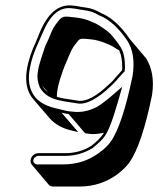

<svg xmlns="http://www.w3.org/2000/svg" viewBox="-20 -633 579 702"><path d="M426 -375C424 -374 422 -372 420 -369L412 -360C407 -355 402 -349 397 -343C392 -337 386 -331 379 -325C332 -280 294 -260 265 -265L246 -268C223 -271 203 -274 188 -279C188 -285 188 -291 189 -297C191 -313 195 -329 200 -345L209 -372C212 -381 216 -391 220 -400C224 -409 229 -422 236 -438C243 -454 251 -467 261 -478C266 -486 271 -490 277 -491C283 -492 296 -491 314 -489C332 -487 349 -482 364 -476L383 -468C389 -465 398 -460 410 -452L416 -449C417 -447 417 -445 418 -443C424 -430 427 -409 427 -383ZM360 -148C358 -145 356 -142 355 -140C347 -128 333 -115 314 -100C286 -82 254 -73 218 -73H121C114 -73 108 -71 102 -66C96 -61 93 -55 92 -48C91 -41 93 -35 97 -30L157 41C161 46 167 49 174 49H271C322 49 368 34 408 5C428 -10 443 -25 453 -39C483 -81 511 -163 536 -286C544 -341 536 -385 514 -420L454 -491C446 -503 437 -515 428 -525C403 -554 377 -574 350 -585C331 -596 313 -603 296 -605C279 -607 266 -610 260 -611C254 -612 248 -612 242 -613C194 -617 155 -585 126 -516C121 -504 117 -493 113 -484C95 -446 83 -410 78 -377C73 -344 76 -316 87 -293C91 -284 96 -277 102 -270L163 -199C181 -179 207 -164 241 -156C250 -154 258 -152 266 -150L205 -221C213 -219 222 -217 231 -216L291 -146C300 -145 306 -144 311 -143C327 -142 344 -144 360 -148ZM154 -297C150 -300 146 -303 143 -307C140 -311 137 -315 134 -320ZM435 -370 437 -384V-385C437 -412 434 -432 428 -447C422 -462 407 -482 385 -508C378 -515 368 -523 356 -531C344 -539 335 -545 328 -548L309 -556C293 -563 275 -567 256 -569C237 -571 225 -573 217 -572C206 -571 197 -562 192 -554C181 -542 173 -528 166 -511C160 -495 154 -483 150 -474C145 -465 142 -455 139 -445L130 -418C125 -402 120 -385 118 -368C115 -350 118 -332 125 -315V-314C133 -300 144 -289 157 -281C175 -270 204 -263 243 -258L262 -255C296 -249 338 -273 385 -318C392 -324 398 -331 404 -337C409 -343 414 -349 419 -354L428 -364L429 -365C430 -366 430 -367 430 -367ZM427 -316 382 -277C359 -258 343 -247 336 -243C308 -228 280 -222 253 -224C247 -225 242 -225 233 -226C225 -227 217 -229 209 -231C201 -233 193 -235 184 -237C140 -247 110 -267 96 -298C86 -319 83 -345 88 -377C93 -409 104 -443 122 -481C126 -491 131 -501 136 -513C164 -580 198 -607 240 -603C245 -602 251 -602 257 -601C263 -600 276 -597 293 -595C309 -593 326 -587 344 -576H345C379 -562 413 -532 445 -485C466 -453 473 -410 465 -357C440 -235 412 -152 384 -114C375 -101 361 -88 342 -74C304 -46 261 -32 212 -32H115C111 -32 108 -34 105 -37C102 -40 101 -44 102 -48C103 -52 104 -55 108 -58C112 -61 115 -63 119 -63H216C254 -63 289 -73 319 -92H320V-93C340 -109 354 -122 363 -135C373 -149 384 -174 396 -211C408 -248 415 -274 419 -288Z"/></svg>

Font: AppleStorm
Style: ShdRgIta
Weight: 400
Foundry: Cannot Into Space Fonts
Version: Version 1.01